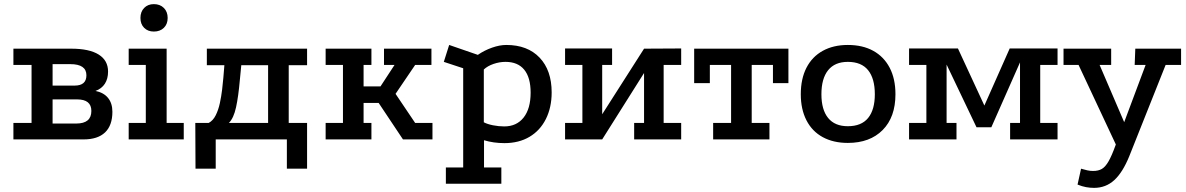

<svg xmlns="http://www.w3.org/2000/svg" viewBox="-20 -676 5750 931"><path d="M325 -440Q413 -440 458.5 -411.5Q504 -383 504 -329Q504 -294 488.5 -270Q473 -246 443 -235Q483 -227 504 -201Q525 -175 525 -134Q525 -68 489.5 -34Q454 0 385 0H45V-80H133V-361H45V-440ZM350 -77Q423 -77 423 -138Q423 -194 354 -194H235V-77ZM342 -261Q399 -261 399 -311Q399 -365 321 -365H235V-261Z M604 -440H788V-80H871V0H604V-80H687V-361H604ZM726 -656Q756 -656 774.5 -637.5Q793 -619 793 -589Q793 -559 774.5 -541Q756 -523 726 -523Q697 -523 679 -541Q661 -559 661 -589Q661 -619 679 -637.5Q697 -656 726 -656Z M928 142 927 -80H992Q1013 -91 1026 -117Q1039 -143 1046 -175.5Q1053 -208 1057 -241Q1061 -274 1063 -299L1068 -360H983V-440H1469V-360H1380V-80H1469V142H1371V0H1026V142ZM1090 -80H1280V-360H1150L1143 -288Q1136 -208 1124.5 -155.5Q1113 -103 1090 -80Z M1559 -440H1781V-361H1743V-257H1825L1893 -361H1842V-440H2072V-361H1993L1898 -221L1993 -80H2077V0H1934L1816 -177H1743V-80H1781V0H1559V-80H1643V-361H1559Z M2142 215V136H2226V-345L2132 -376L2158 -458L2297 -410Q2329 -432 2366 -445Q2403 -458 2435 -458Q2538 -458 2596.5 -396.5Q2655 -335 2655 -228Q2655 -155 2627 -99Q2599 -43 2547.5 -12.5Q2496 18 2426 18Q2373 18 2327 4V136H2411V215ZM2425 -63Q2485 -63 2519 -106Q2553 -149 2553 -227Q2553 -300 2522 -338Q2491 -376 2431 -376Q2402 -376 2373 -366Q2344 -356 2326 -339V-83Q2343 -74 2370.5 -68.5Q2398 -63 2425 -63Z M2720 -441H2948V-361H2900V-122L3103 -440L3283 -441V-361H3198V-80H3283V0H3055V-80H3103V-322L2900 0H2720V-80H2804V-361H2720Z M3346 -440H3803V-273H3728V-361H3625V-80H3711V0H3438V-80H3525V-361H3422V-273H3346Z M4091 -458Q4163 -458 4214.5 -429.5Q4266 -401 4294 -347.5Q4322 -294 4322 -219Q4322 -108 4260 -45.5Q4198 17 4091 17Q4021 17 3969.5 -11Q3918 -39 3890.5 -92.5Q3863 -146 3863 -219Q3863 -294 3890.5 -347.5Q3918 -401 3969.5 -429.5Q4021 -458 4091 -458ZM4091 -376Q4028 -376 3995.5 -335.5Q3963 -295 3963 -219Q3963 -144 3995.5 -104Q4028 -64 4091 -64Q4157 -64 4189.5 -104Q4222 -144 4222 -219Q4222 -295 4189.5 -335.5Q4157 -376 4091 -376Z M4388 0V-80H4472V-361H4388V-441H4625L4769 -130H4738L4876 -441H5108V-361H5024V-80H5108V0H4878V-80H4926V-416L4943 -412L4787 -59H4715L4548 -409L4570 -413V-80H4618V0Z M5285 235Q5266 235 5246.5 231.5Q5227 228 5205 219L5222 142Q5239 147 5252.5 150Q5266 153 5280 153Q5306 153 5323 143Q5340 133 5355.5 106Q5371 79 5389 29L5535 -361H5482L5485 -440H5707V-361H5632L5456 81Q5424 160 5383 197.5Q5342 235 5285 235ZM5411 68 5210 -361H5137V-440H5368V-361H5312L5455 -28Z"/></svg>

Font: Podkova SemiBold
Style: Regular
Weight: 600
Designer: Ilya Yudin
Foundry: Cyreal (www.cyreal.org)
Version: Version 2.103